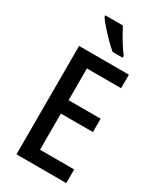

<svg xmlns="http://www.w3.org/2000/svg" viewBox="-232 -1018 917 1095"><g transform="rotate(30 226.5 -470.0)"><path d="M405 0H77V-714H405V-625H180V-416H391V-328H180V-90H405ZM235 -940Q246 -918 262 -890Q278 -862 295 -836Q312 -810 326 -792V-780H260Q239 -797 211 -825Q183 -853 157.5 -882Q132 -911 119 -931V-940Z"/></g></svg>

Font: Noto Sans Lao Condensed Medium
Style: Regular
Weight: 500
Width: 3
Designer: Monotype Design Team
Foundry: Monotype Imaging Inc.
Version: Version 2.003; ttfautohint (v1.8.4.7-5d5b)